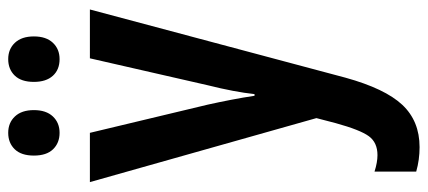

<svg xmlns="http://www.w3.org/2000/svg" viewBox="-300 -476 1017 456"><g transform="rotate(-90 208.0 -248.5)"><path d="M3 -543H120L187 -263Q193 -236 198.5 -207.5Q204 -179 208 -152H212Q217 -199 233 -263L297 -543H413L251 64Q225 158 186.5 199Q148 240 86 240Q71 240 56.5 238Q42 236 28 232V133Q50 140 67 140Q97 140 112 119.5Q127 99 143 41L155 -5ZM66 -676Q66 -706 81 -721.5Q96 -737 120 -737Q144 -737 159 -721Q174 -705 174 -676Q174 -647 159 -631Q144 -615 120 -615Q96 -615 81 -630.5Q66 -646 66 -676ZM241 -676Q241 -706 256 -721.5Q271 -737 295 -737Q319 -737 334 -721Q349 -705 349 -676Q349 -647 334 -631Q319 -615 295 -615Q270 -615 255.5 -631Q241 -647 241 -676Z"/></g></svg>

Font: Noto Sans Khmer UI ExtraCondensed SemiBold
Style: Regular
Weight: 600
Width: 2
Designer: Danh Hong and the Monotype Design Team
Foundry: Monotype Imaging Inc.
Version: Version 2.002; ttfautohint (v1.8.4.7-5d5b)